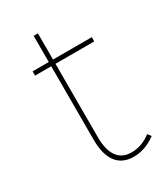

<svg xmlns="http://www.w3.org/2000/svg" viewBox="-161 -706 683 781"><g transform="rotate(-30 181.0 -315.0)"><path d="M338 -37Q288 0 234 0Q181 0 153.5 -36Q126 -72 126 -142V-487H50V-507H126V-630H146V-507H328V-487H146V-142Q146 -82 168.5 -51Q191 -20 234 -20Q284 -20 326 -53Z"/></g></svg>

Font: Gontserrat Thin
Style: Regular
Weight: 250
Designer: Julieta Ulanovsky
Foundry: Julieta Ulanovsky
Version: Version 6.001